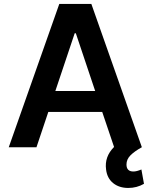

<svg xmlns="http://www.w3.org/2000/svg" viewBox="-20 -747 764 974"><path d="M165 0H24.4L280.8 -727.1H443.4L699.7 0H699.2Q661.6 21 641.6 41.3Q621.6 61.5 621.6 87.4Q621.6 123 656.7 123Q672.9 123 697.3 112.8L710.4 185.5Q673.8 206.5 630.9 206.5Q584.5 206.5 554 181.9Q523.4 157.2 518.1 112.8Q509.3 47.9 558.6 -1.5L498.5 -179.2H225.1ZM260.7 -285.2H462.9L364.7 -578.1H358.9Z"/></svg>

Font: Interop SemBd
Style: Regular
Weight: 600
Designer: Rasmus Andersson, Google, Jang Haemin
Foundry: jhaemin
Version: Version 1.007